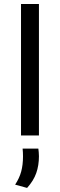

<svg xmlns="http://www.w3.org/2000/svg" viewBox="-20 -680 301 964"><path d="M85.5 0V-660H175.5V0ZM172.5 66Q173.5 74 174.5 84Q175.5 94 175.5 104.5Q175.5 150.5 162 189Q148.5 227.5 116 263.5L56 247Q77.5 214.5 86.5 181Q95.5 147.5 95.5 105.5Q95.5 95 95 85.2Q94.5 75.5 93.5 66Z"/></svg>

Font: Anek Latin Expanded
Style: Regular
Weight: 400
Width: 7
Designer: Yesha Goshar
Foundry: Ek Type
Version: Version 1.003